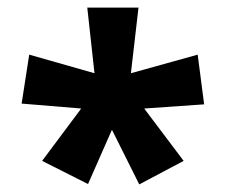

<svg xmlns="http://www.w3.org/2000/svg" viewBox="-20 -819 595 506"><path d="M345 -799 325 -626 501 -675 518 -544 360 -533 464 -395 347 -333 275 -477 212 -334 91 -395 194 -533 37 -546 57 -675 229 -626 210 -799Z"/></svg>

Font: Noto Sans Sinhala UI ExtraBold
Style: Regular
Weight: 800
Designer: Jelle Bosma - Monotype Design Team
Foundry: Monotype Imaging Inc.
Version: Version 2.006; ttfautohint (v1.8.4.7-5d5b)